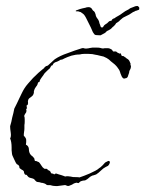

<svg xmlns="http://www.w3.org/2000/svg" viewBox="-20 -621 488 645"><path d="M441 -601Q443 -601 445.5 -598.5Q448 -596 448 -594Q448 -588 446 -588L438 -585Q436 -585 434.5 -584Q433 -583 431 -582Q427 -581 422.5 -577.5Q418 -574 414 -572L396 -563Q392 -561 389 -558Q386 -555 383 -553Q381 -550 377 -547.5Q373 -545 370 -543Q368 -539 365.5 -536.5Q363 -534 361 -532Q358 -530 356 -527.5Q354 -525 351 -523Q345 -519 342 -518Q339 -517 336.5 -514Q334 -511 332 -510L319 -503Q318 -502 313.5 -502.5Q309 -503 305 -503Q299 -503 296.5 -506.5Q294 -510 292 -513Q290 -517 288.5 -521Q287 -525 285 -529Q283 -533 280.5 -538Q278 -543 275 -549Q272 -555 269 -561Q266 -567 262 -572Q260 -574 258 -575.5Q256 -577 254 -578Q253 -580 250.5 -580.5Q248 -581 245 -582Q244 -583 241 -583Q238 -583 236 -583Q234 -583 234.5 -584.5Q235 -586 236 -586Q241 -588 244 -589Q247 -590 250 -591Q253 -592 257.5 -593Q262 -594 267 -595Q271 -597 278 -597Q281 -597 282.5 -596Q284 -595 285 -595Q289 -592 290 -589Q292 -585 296 -583Q299 -580 301 -573Q302 -565 307 -559Q309 -557 310.5 -554Q312 -551 313 -548Q313 -546 314 -543Q315 -540 316 -538Q318 -529 321 -529Q324 -528 326 -530L330 -536Q332 -538 334.5 -539.5Q337 -541 340 -543Q342 -545 345 -548Q348 -551 352 -551Q355 -551 355.5 -553Q356 -555 357 -556L362 -559Q365 -559 369 -563Q374 -566 379.5 -569Q385 -572 390 -576Q400 -584 413 -590Q417 -594 427 -597Q435 -601 441 -601ZM167 4Q158 4 149 1H140Q136 -1 135 -1Q135 -2 131 -4Q128 -5 125 -6Q122 -7 118 -7Q114 -9 111 -9Q108 -9 104 -10Q102 -11 98 -15Q95 -20 91 -21Q85 -23 84 -23Q81 -23 76 -26Q71 -31 70 -33Q70 -34 65 -34Q63 -35 61 -40Q61 -45 59 -47Q56 -50 53 -51L46 -56Q45 -57 45 -60Q45 -63 43 -65L40 -68Q38 -68 37 -69Q33 -73 27 -87Q20 -100 20 -107Q19 -112 19 -116.5Q19 -121 19 -125Q19 -145 14 -156Q18 -162 16 -176Q15 -182 14.5 -187.5Q14 -193 14 -197Q16 -204 18 -211.5Q20 -219 21 -226Q23 -234 25 -241.5Q27 -249 28 -256Q33 -265 37 -274Q41 -283 45 -291Q49 -299 53 -307.5Q57 -316 62 -324Q67 -332 74.5 -340.5Q82 -349 91 -359Q111 -379 124 -389L128 -392Q128 -393 131 -396L135 -399Q137 -399 141 -401L152 -411Q156 -415 159 -417.5Q162 -420 164 -422Q182 -434 206 -442Q219 -447 230.5 -451Q242 -455 252 -458Q259 -461 265 -458Q268 -458 271.5 -458Q275 -458 279 -459Q281 -460 284 -460Q287 -460 290 -461H307Q313 -461 317 -460Q326 -457 331 -459H344Q348 -459 356 -454L360 -448H370Q372 -447 375 -444Q376 -444 377.5 -443Q379 -442 381 -441Q384 -441 385 -442Q387 -440 387 -438Q387 -435 390 -433Q397 -433 398 -430Q401 -429 405 -425Q407 -424 409 -422.5Q411 -421 412 -420Q414 -418 415.5 -414.5Q417 -411 419 -406H418Q420 -400 420 -398Q420 -392 417 -387Q416 -386 415 -383.5Q414 -381 414 -378Q413 -375 412.5 -373Q412 -371 411 -369Q409 -358 401 -358Q400 -358 399.5 -357.5Q399 -357 397 -357Q393 -357 389 -364Q384 -375 383 -380Q382 -383 380.5 -386Q379 -389 377 -391Q373 -397 370 -400Q368 -402 365.5 -404.5Q363 -407 360 -409Q356 -412 352.5 -415Q349 -418 346 -421Q340 -426 328 -431L315 -434Q311 -435 307 -436Q303 -437 301 -437Q291 -440 277 -440Q270 -440 262.5 -440Q255 -440 248 -438Q241 -438 234 -437Q227 -436 220 -434Q205 -429 197 -425Q196 -424 194 -423.5Q192 -423 189 -421Q183 -421 180 -418Q178 -417 176 -416Q174 -415 172 -414Q166 -412 166 -412Q162 -410 161 -409Q159 -407 156 -401Q154 -403 151 -398Q148 -392 146 -390Q144 -389 137 -382Q134 -379 131 -376Q128 -373 126 -369Q123 -365 120.5 -361.5Q118 -358 116 -355Q112 -348 113 -346Q112 -345 110 -345Q109 -345 108 -344Q106 -335 102 -331Q100 -328 98 -325Q96 -322 95 -318Q93 -314 94 -312Q94 -310 93.5 -308Q93 -306 92 -304Q91 -300 84 -295Q77 -291 75 -286Q73 -280 74 -278Q75 -275 73 -269Q71 -267 69 -266L70 -262Q69 -261 71 -258Q66 -253 69 -250Q69 -244 66 -241L63 -236Q63 -236 61 -231Q63 -229 63 -221Q63 -217 63 -211.5Q63 -206 62 -201Q62 -195 62 -189.5Q62 -184 61 -179Q60 -174 60 -170.5Q60 -167 60 -165Q68 -157 68 -151Q68 -147 68 -143.5Q68 -140 67 -135Q76 -131 77 -121Q77 -111 81 -104Q84 -99 89 -96Q95 -90 96 -87Q95 -86 96 -84Q99 -84 96 -81Q98 -80 100.5 -80Q103 -80 104 -79L111 -76Q113 -74 115 -71Q117 -68 119 -65Q123 -58 128 -55Q130 -53 134 -54Q138 -54 139 -53Q140 -51 140.5 -50Q141 -49 141 -49H144Q146 -48 149 -45Q149 -44 150 -42.5Q151 -41 152 -39Q153 -38 156 -38Q159 -38 162 -35Q163 -36 164.5 -36.5Q166 -37 167 -38Q171 -38 172 -37Q175 -36 178 -35Q181 -34 185 -33Q189 -32 192.5 -30.5Q196 -29 199 -28Q202 -29 208 -29Q212 -28 215.5 -28Q219 -28 221 -27Q224 -26 235 -26Q244 -26 247 -25Q254 -27 262.5 -30.5Q271 -34 281 -38Q292 -43 300.5 -47.5Q309 -52 313 -56Q316 -57 325 -66Q333 -76 337 -77L343 -80Q349 -82 349 -75V-74Q348 -71 346.5 -68.5Q345 -66 343 -64L335 -60Q331 -58 327 -55Q323 -52 319 -48Q311 -40 303 -35L294 -32Q291 -32 286 -29Q282 -27 278 -23Q276 -21 273 -19Q270 -17 266 -15Q259 -15 251 -12Q250 -11 248 -9.5Q246 -8 244 -6Q240 -6 239 -7Q238 -8 232 -6Q228 -5 224 -2Q221 0 215 2Q210 5 205 3Q200 0 196 1L173 4Z"/></svg>

Font: Estonia
Style: Regular
Weight: 400
Designer: Robert E. Leuschke
Foundry: Robert E. Leuschke
Version: Version 1.014; ttfautohint (v1.8.3)